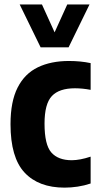

<svg xmlns="http://www.w3.org/2000/svg" viewBox="-20 -828 441 858"><path d="M268.5 10.5Q152.5 10.5 89.8 -56.8Q27 -124 27 -273Q27 -374.5 58.8 -436.8Q90.5 -499 149 -527.2Q207.5 -555.5 288 -555.5Q340 -555.5 385 -546V-426.5Q367 -430 348.8 -431.8Q330.5 -433.5 315 -433.5Q244.5 -433.5 211.8 -398.8Q179 -364 179 -275.5Q179 -181 209.5 -146.5Q240 -112 300.5 -112Q337 -112 385 -128V-8Q357 1.5 327 6Q297 10.5 268.5 10.5ZM161.5 -616.5 68 -808H167.5L224 -683.5L280.5 -808H380L286.5 -616.5Z"/></svg>

Font: Encode Sans Cnd
Style: Bold
Weight: 700
Width: 3
Designer: Multiple Designers
Foundry: Impallari Type
Version: Version 3.002; ttfautohint (v1.8.3) -l 8 -r 50 -G 200 -x 14 